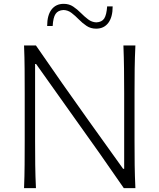

<svg xmlns="http://www.w3.org/2000/svg" viewBox="-20 -966 818 986"><path d="M103.5 0Q106 -62 106.4 -119.1Q106.9 -176.3 106.9 -243.7V-488.3Q106.9 -556.2 106.4 -613.3Q106 -670.4 103.5 -732.4H164.6Q234.4 -630.9 301 -535.9Q367.7 -440.9 433.6 -348.6L612.3 -99.1H617.7V-488.3Q617.7 -556.2 616.9 -613.3Q616.2 -670.4 613.8 -732.4H675.3Q672.4 -670.4 671.6 -613.3Q670.9 -556.2 670.9 -488.3V-243.7Q670.9 -176.3 671.6 -119.1Q672.4 -62 675.3 0H615.7Q557.1 -85.4 491.2 -179Q425.3 -272.5 344.2 -385.7L165.5 -637.2H160.2V-243.7Q160.2 -176.3 160.9 -119.1Q161.6 -62 164.6 0ZM473.6 -818.8Q445.8 -818.8 424.6 -833Q403.3 -847.2 385 -866Q366.7 -884.8 347.7 -899.4Q328.6 -914.1 305.7 -914.6Q277.8 -913.1 265.4 -894.5Q252.9 -876 250.5 -832.5H222.2Q222.2 -887.7 244.6 -917Q267.1 -946.3 307.1 -946.3Q335 -946.3 356 -932.1Q377 -918 395.3 -899.4Q413.6 -880.9 432.6 -866.5Q451.7 -852.1 474.6 -851.1Q503.4 -852.5 515.4 -871.3Q527.3 -890.1 530.3 -933.1H558.6Q558.6 -877.9 536.1 -848.4Q513.7 -818.8 473.6 -818.8Z"/></svg>

Font: Pinar DS1 Light
Style: Regular
Weight: 300
Designer: Amin Abedi
Version: Version 3.000